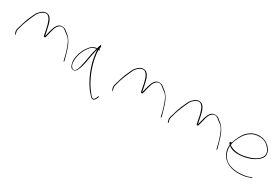

<svg xmlns="http://www.w3.org/2000/svg" viewBox="58 -1521 3805 2630"><g transform="rotate(30 1960.5 -206.0)"><path d="M59 -112 68 -94C68 -83 69 -82 72 -84C77 -86 79 -88 77 -97H76V-98L71 -117C62 -146 68 -167 77 -193C82 -209 87 -230 93 -253C104 -293 166 -443 186 -475C200 -496 217 -513 230 -523C243 -535 259 -542 272 -546C312 -558 332 -539 348 -518C361 -503 371 -482 379 -455C395 -412 405 -351 414 -306C418 -285 420 -271 423 -265C424 -262 426 -260 435 -258C448 -256 450 -259 455 -280C461 -306 468 -330 474 -358C487 -406 497 -462 544 -491H545C591 -517 632 -477 645 -465L684 -436C718 -413 737 -383 753 -347C780 -289 807 -197 822 -128L828 -109C828 -105 829 -104 831 -100C836 -93 837 -99 837 -114L833 -131C829 -143 823 -166 815 -195C788 -296 756 -387 693 -443C664 -463 647 -482 620 -498C594 -509 561 -511 535 -499C487 -470 471 -408 454 -341L437 -273L423 -341C405 -425 388 -541 315 -557C276 -567 244 -551 221 -531C205 -519 192 -502 175 -481C164 -461 145 -424 123 -372C89 -290 86 -263 65 -197C54 -165 49 -142 59 -112ZM230 -523V-524ZM433 -258H435ZM535 -499H536ZM619 -498H620ZM645 -464V-465ZM833 -131V-132Z M937 -179C939 -139 951 -98 967 -79C987 -61 1015 -56 1037 -77C1064 -103 1083 -158 1095 -215C1107 -270 1115 -328 1127 -384L1147 -474L1158 -382C1170 -298 1193 -221 1225 -143C1260 -59 1313 40 1369 97C1391 126 1408 142 1422 147C1455 158 1472 131 1486 96L1494 74C1493 74 1492 73 1491 73C1488 74 1484 76 1482 74L1474 91C1467 110 1452 149 1425 136C1410 131 1395 114 1379 91C1357 66 1333 32 1308 -9C1244 -119 1188 -262 1171 -404C1168 -423 1167 -440 1167 -455V-475L1180 -478H1187C1187 -486 1181 -486 1169 -491L1170 -493C1171 -510 1173 -520 1174 -533C1170 -542 1165 -550 1161 -555C1161 -554 1158 -552 1158 -551C1154 -538 1140 -500 1137 -481L1134 -486C1130 -484 1128 -485 1119 -485C1073 -473 1051 -456 1026 -423C989 -379 955 -312 943 -240C939 -216 936 -197 937 -179ZM954 -239C966 -308 999 -373 1034 -417C1051 -438 1068 -459 1106 -469L1134 -475L1127 -447C1106 -377 1097 -292 1080 -216C1074 -184 1053 -60 999 -71H998C989 -73 982 -79 975 -87C943 -119 945 -189 954 -239ZM1474 91V92Z M1596 -112 1605 -94C1605 -83 1606 -82 1609 -84C1614 -86 1616 -88 1614 -97H1613V-98L1608 -117C1599 -146 1605 -167 1614 -193C1619 -209 1624 -230 1630 -253C1641 -293 1703 -443 1723 -475C1737 -496 1754 -513 1767 -523C1780 -535 1796 -542 1809 -546C1849 -558 1869 -539 1885 -518C1898 -503 1908 -482 1916 -455C1932 -412 1942 -351 1951 -306C1955 -285 1957 -271 1960 -265C1961 -262 1963 -260 1972 -258C1985 -256 1987 -259 1992 -280C1998 -306 2005 -330 2011 -358C2024 -406 2034 -462 2081 -491H2082C2128 -517 2169 -477 2182 -465L2221 -436C2255 -413 2274 -383 2290 -347C2317 -289 2344 -197 2359 -128L2365 -109C2365 -105 2366 -104 2368 -100C2373 -93 2374 -99 2374 -114L2370 -131C2366 -143 2360 -166 2352 -195C2325 -296 2293 -387 2230 -443C2201 -463 2184 -482 2157 -498C2131 -509 2098 -511 2072 -499C2024 -470 2008 -408 1991 -341L1974 -273L1960 -341C1942 -425 1925 -541 1852 -557C1813 -567 1781 -551 1758 -531C1742 -519 1729 -502 1712 -481C1701 -461 1682 -424 1660 -372C1626 -290 1623 -263 1602 -197C1591 -165 1586 -142 1596 -112ZM1767 -523V-524ZM1970 -258H1972ZM2072 -499H2073ZM2156 -498H2157ZM2182 -464V-465ZM2370 -131V-132Z M2477 -112 2486 -94C2486 -83 2487 -82 2490 -84C2495 -86 2497 -88 2495 -97H2494V-98L2489 -117C2480 -146 2486 -167 2495 -193C2500 -209 2505 -230 2511 -253C2522 -293 2584 -443 2604 -475C2618 -496 2635 -513 2648 -523C2661 -535 2677 -542 2690 -546C2730 -558 2750 -539 2766 -518C2779 -503 2789 -482 2797 -455C2813 -412 2823 -351 2832 -306C2836 -285 2838 -271 2841 -265C2842 -262 2844 -260 2853 -258C2866 -256 2868 -259 2873 -280C2879 -306 2886 -330 2892 -358C2905 -406 2915 -462 2962 -491H2963C3009 -517 3050 -477 3063 -465L3102 -436C3136 -413 3155 -383 3171 -347C3198 -289 3225 -197 3240 -128L3246 -109C3246 -105 3247 -104 3249 -100C3254 -93 3255 -99 3255 -114L3251 -131C3247 -143 3241 -166 3233 -195C3206 -296 3174 -387 3111 -443C3082 -463 3065 -482 3038 -498C3012 -509 2979 -511 2953 -499C2905 -470 2889 -408 2872 -341L2855 -273L2841 -341C2823 -425 2806 -541 2733 -557C2694 -567 2662 -551 2639 -531C2623 -519 2610 -502 2593 -481C2582 -461 2563 -424 2541 -372C2507 -290 2504 -263 2483 -197C2472 -165 2467 -142 2477 -112ZM2648 -523V-524ZM2851 -258H2853ZM2953 -499H2954ZM3037 -498H3038ZM3063 -464V-465ZM3251 -131V-132Z M3356 -281C3351 -271 3362 -258 3372 -248V-239H3371C3367 -181 3376 -149 3397 -107C3440 -19 3546 45 3718 29C3767 24 3799 16 3825 6C3837 1 3850 -4 3862 -8C3863 -8 3865 -10 3866 -16V-17C3867 -18 3864 -16 3865 -17H3857L3821 -3C3796 7 3762 13 3714 18C3609 29 3517 4 3463 -37C3420 -78 3382 -136 3382 -217V-240L3400 -227C3429 -209 3462 -197 3517 -194C3594 -190 3666 -209 3722 -229C3788 -257 3846 -293 3871 -348C3890 -401 3864 -453 3833 -487C3805 -517 3770 -544 3719 -555C3605 -576 3536 -534 3479 -480C3441 -435 3404 -364 3384 -299L3379 -286L3367 -291C3362 -293 3360 -292 3356 -283ZM3384 -256 3388 -271V-268H3392V-273H3388C3403 -348 3446 -423 3489 -473C3529 -511 3574 -542 3643 -548C3739 -557 3791 -518 3824 -480C3847 -454 3882 -408 3860 -354C3846 -320 3815 -293 3787 -275C3746 -249 3687 -229 3621 -215C3518 -193 3430 -220 3385 -255ZM3871 -347Z"/></g></svg>

Font: Stray Cat
Style: HlExt
Weight: 100
Version: Version 1.0